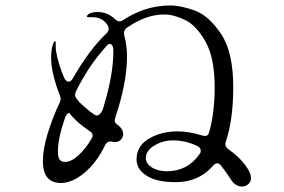

<svg xmlns="http://www.w3.org/2000/svg" viewBox="-20 -711 1040 703"><path d="M805 -184Q805 -173 817 -164Q854 -138 876.5 -108.5Q899 -79 899 -59Q899 -46 889.5 -37Q880 -28 866 -28Q841 -28 824 -56Q810 -78 789 -105Q783 -113 775 -113Q768 -113 760 -104Q708 -44 623 -44Q554 -44 517 -67.5Q480 -91 480 -127Q480 -177 525.5 -203.5Q571 -230 630 -230Q672 -230 720 -215Q728 -213 730 -213Q743 -213 746 -228Q766 -298 766 -391Q766 -499 732.5 -558.5Q699 -618 657.5 -638Q616 -658 581 -658Q514 -658 444 -609Q434 -602 434 -590Q434 -584 435 -581Q445 -546 445 -504Q445 -408 402 -280Q400 -272 400 -270Q400 -261 409 -255Q417 -249 420 -246Q431 -233 431 -221Q431 -209 423 -200Q415 -191 402 -191Q396 -191 392 -192Q389 -193 384 -193Q372 -193 365 -180Q335 -117 290 -79Q245 -41 203 -41Q137 -41 137 -121Q137 -165 155 -223.5Q173 -282 198 -334Q202 -341 202 -349Q202 -355 199 -362Q185 -397 176 -434Q167 -471 167 -502Q167 -512 169 -528Q171 -542 174.5 -551Q178 -560 181 -560Q184 -560 184 -555V-544Q184 -533 185 -525Q194 -473 216 -424Q222 -412 231 -412Q240 -412 246 -423Q306 -528 369 -588Q378 -596 378 -606Q378 -611 375 -617Q362 -638 343 -644Q334 -648 318 -648H304Q298 -648 298 -651Q298 -654 302.5 -658Q307 -662 314 -664Q324 -667 337 -667Q374 -667 401 -641Q409 -633 417 -633Q425 -633 430 -637Q512 -691 603 -691Q642 -691 693 -672.5Q744 -654 789 -587.5Q834 -521 834 -392Q834 -273 807 -193Q805 -187 805 -184ZM395 -530Q393 -550 382 -550Q376 -550 372 -545L353 -523Q300 -461 258 -376Q255 -370 255 -364Q255 -355 262 -348Q270 -336 280 -328Q305 -305 326 -291Q331 -288 334 -288Q341 -288 348 -296Q355 -304 359 -319Q395 -438 395 -521ZM315 -203Q319 -208 319 -215Q319 -225 308 -231Q260 -263 235 -296Q234 -297 232 -297Q224 -297 217 -276Q192 -204 192 -156Q192 -136 198 -127Q204 -118 218 -118Q241 -118 268 -143Q295 -168 315 -203ZM711 -147Q715 -152 715 -159Q715 -170 703 -176Q660 -197 613 -197Q576 -197 545 -178Q514 -159 514 -132Q514 -112 536 -98Q558 -84 591 -84Q667 -84 711 -147Z"/></svg>

Font: Shippori Mincho B1
Style: Regular
Weight: 400
Designer: FONTDASU
Foundry: FONTDASU / Google Inc. / but / Adobe
Version: Version 3.110; ttfautohint (v1.8.3)